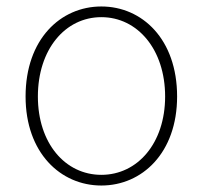

<svg xmlns="http://www.w3.org/2000/svg" viewBox="-20 -560 626 593"><path d="M293 13C419 13 527 -88 527 -262C527 -439 419 -540 293 -540C167 -540 59 -439 59 -262C59 -88 167 13 293 13ZM293 -20C181 -20 97 -118 97 -262C97 -407 181 -507 293 -507C405 -507 490 -407 490 -262C490 -118 405 -20 293 -20Z"/></svg>

Font: Genne Gothic ExtraLight
Style: Regular
Weight: 250
Designer: Ryoko NISHIZUKA (kana & ideographs); Paul D. Hunt (Latin, Greek & Cyrillic); Wenlong ZHANG (bopomofo); Sandoll Communica
Foundry: Adobe Systems Incorporated
Version: Version 1.004;PS 1.004;hotconv 16.6.51;makeotf.lib2.5.65220